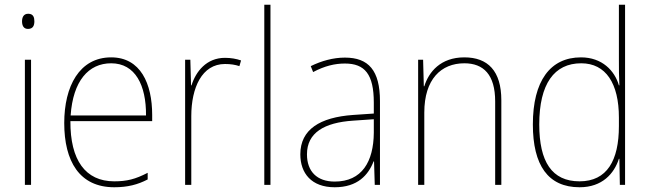

<svg xmlns="http://www.w3.org/2000/svg" viewBox="-20 -780 2739 810"><path d="M99 -722C79 -722 73 -706 73 -690C73 -673 79 -658 98 -658C119 -658 125 -672 125 -690C125 -706 121 -722 99 -722ZM111 -528H85V0H111Z M449 -538C315 -538 251 -416 251 -261C251 -100 315 10 462 10C518 10 561 -1 603 -23V-51C551 -24 515 -15 462 -15C340 -15 276 -105 277 -269H622V-295C622 -427 573 -538 449 -538ZM449 -513C551 -513 597 -420 596 -293H278C288 -438 353 -513 449 -513Z M929 -536C851 -536 806 -478 788 -420H786L783 -528H761V0H787V-290C787 -410 832 -510 929 -510C953 -510 972 -507 990 -501L997 -525C977 -532 954 -536 929 -536Z M1121 0V-760H1095V0Z M1435 -537C1385 -537 1336 -523 1291 -501L1301 -476C1350 -502 1393 -512 1435 -512C1519 -512 1557 -467 1557 -347V-301L1469 -295C1330 -285 1247 -234 1247 -129C1247 -49 1294 10 1392 10C1489 10 1534 -42 1556 -99H1558L1561 0H1583V-353C1583 -483 1535 -537 1435 -537ZM1470 -271 1557 -277V-220C1556 -98 1507 -14 1392 -14C1317 -14 1275 -57 1275 -129C1275 -220 1348 -263 1470 -271Z M1939 -538C1839 -538 1789 -477 1770 -416H1768L1765 -528H1744V0H1770V-305C1770 -446 1841 -513 1939 -513C2020 -513 2069 -465 2069 -352V0H2095V-357C2095 -481 2038 -538 1939 -538Z M2425 10C2521 10 2571 -48 2591 -110H2593L2595 0H2617V-760H2591V-526C2591 -491 2591 -457 2593 -420H2591C2573 -482 2520 -538 2431 -538C2301 -538 2228 -438 2228 -255C2228 -83 2292 10 2425 10ZM2425 -15C2308 -15 2255 -98 2255 -255C2255 -426 2318 -513 2432 -513C2536 -513 2591 -428 2591 -284V-248C2591 -103 2541 -15 2425 -15Z"/></svg>

Font: Noto Sans Georgian SemiCondensed Thin
Style: Regular
Weight: 100
Width: 4
Designer: Monotype Design Team, Akaki Razmadze
Foundry: Google LLC
Version: Version 2.005